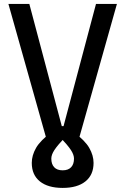

<svg xmlns="http://www.w3.org/2000/svg" viewBox="-20 -713 626 959"><path d="M293 225.6V137.7Q320.8 137.7 335.2 122.3Q349.6 106.9 349.6 79.1Q349.6 60.1 334.2 36.4Q318.8 12.7 276.4 -32.2L347.2 -54.2Q404.8 -11.2 426 26.1Q447.3 63.5 447.3 100.6Q447.3 160.6 406.7 193.1Q366.2 225.6 293 225.6ZM293 225.6Q219.7 225.6 179.2 193.1Q138.7 160.6 138.7 100.6Q138.7 63.5 159.9 26.1Q181.2 -11.2 238.8 -54.2L309.6 -32.2Q267.1 12.7 251.7 36.4Q236.3 60.1 236.3 79.1Q236.3 106.9 250.7 122.3Q265.1 137.7 293 137.7ZM217.3 0 22 -693.4H126.5L288.6 -83H297.4L459.5 -693.4H564L368.7 0L292.5 -27.3Z"/></svg>

Font: Cascadia Mono PL
Style: Regular
Weight: 400
Monospace: yes
Designer: Aaron Bell
Foundry: Saja Typeworks
Version: Version 2102.003